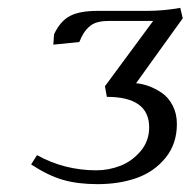

<svg xmlns="http://www.w3.org/2000/svg" viewBox="-20 -467 492 494"><path d="M60.1 -43.9 75.2 -67.9Q145.5 -28.8 228 -28.8Q259.3 -28.8 289.3 -40.3Q319.3 -51.8 341.6 -77.9Q363.8 -104 363.8 -139.2Q363.8 -217.8 254.9 -217.8L250 -245.1L374 -413.1H259.8Q230.5 -413.1 215.3 -402.8Q200.2 -392.6 189.9 -372.1L184.1 -358.9L117.2 -352.1L119.1 -378.9Q135.3 -413.1 160.2 -426Q185.1 -439 231 -439H356.9Q401.9 -439 443.8 -446.8L450.2 -419.9L330.1 -252.9Q345.7 -251.5 362.3 -245.6Q378.9 -239.7 396 -228.3Q413.1 -216.8 424.1 -195.8Q435.1 -174.8 435.1 -147.9Q435.1 -96.7 405.8 -60.8Q376.5 -24.9 331.5 -9Q286.6 6.8 231 6.8Q180.2 6.8 142.1 -4.2Q104 -15.1 60.1 -43.9Z"/></svg>

Font: Dehuti Alt
Style: Italic
Weight: 400
Version: Version 1.2